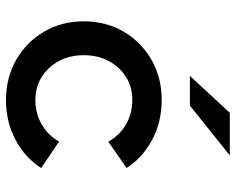

<svg xmlns="http://www.w3.org/2000/svg" viewBox="-93 -683 786 640"><g transform="rotate(90 300.0 -363.0)"><path d="M313 10Q239 10 179.5 -24Q120 -58 85.5 -117Q51 -176 51 -249Q51 -323 85.5 -382Q120 -441 179.5 -475Q239 -509 313 -509Q387 -509 446.5 -477Q506 -445 540 -392L452 -331Q432 -368 395.5 -389.5Q359 -411 313 -411Q270 -411 236.5 -390Q203 -369 183.5 -332.5Q164 -296 164 -249Q164 -203 183.5 -166.5Q203 -130 236.5 -109Q270 -88 313 -88Q359 -88 395.5 -109.5Q432 -131 452 -167L540 -107Q506 -54 446.5 -22Q387 10 313 10ZM233 -603 356 -736H498L332 -603Z"/></g></svg>

Font: Red Hat Mono Medium
Style: Regular
Weight: 500
Monospace: yes
Designer: Pentagram, MCKL
Foundry: Pentagram, MCKL
Version: Version 1.023; ttfautohint (v1.8.3)